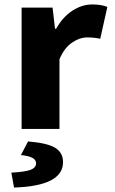

<svg xmlns="http://www.w3.org/2000/svg" viewBox="-20 -579 517 862"><path d="M77 -545H216L227 -450H232Q262 -503 305 -531Q348 -559 394 -559Q435 -559 462 -548L430 -405Q402 -411 372 -411Q337 -411 302.5 -387Q268 -363 247 -313V0H77ZM142 154Q142 139 126 130Q110 121 74 117L106 56Q192 63 227.5 84.5Q263 106 263 149Q263 256 43 263L31 196Q92 193 117 183.5Q142 174 142 154Z"/></svg>

Font: Nebula Sans Bold
Style: Regular
Weight: 700
Designer: Paul D. Hunt for Adobe (as Source Sans)
Foundry: Nebula Entertainment & Broadcasting LLC
Version: Version 1.010